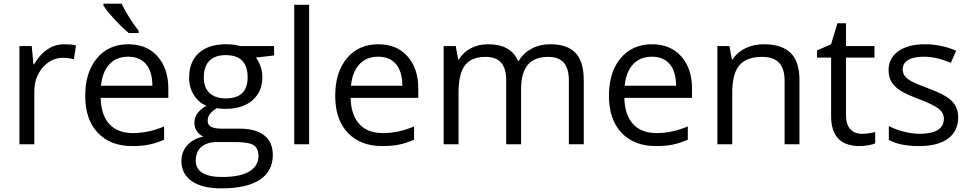

<svg xmlns="http://www.w3.org/2000/svg" viewBox="-20 -786 5286 1046"><path d="M330.1 -544.9Q365.7 -544.9 394 -539.1L382.8 -463.9Q349.6 -471.2 324.2 -471.2Q259.3 -471.2 213.1 -418.5Q167 -365.7 167 -287.1V0H85.9V-535.2H152.8L162.1 -436H166Q195.8 -488.3 237.8 -516.6Q279.8 -544.9 330.1 -544.9Z M700.2 9.8Q581.5 9.8 512.9 -62.5Q444.3 -134.8 444.3 -263.2Q444.3 -392.6 508.1 -468.8Q571.8 -544.9 679.2 -544.9Q779.8 -544.9 838.4 -478.8Q897 -412.6 897 -304.2V-252.9H528.3Q530.8 -158.7 575.9 -109.9Q621.1 -61 703.1 -61Q789.6 -61 874 -97.2V-24.9Q831.1 -6.3 792.7 1.7Q754.4 9.8 700.2 9.8ZM678.2 -477.1Q613.8 -477.1 575.4 -435.1Q537.1 -393.1 530.3 -318.8H810.1Q810.1 -395.5 775.9 -436.3Q741.7 -477.1 678.2 -477.1ZM735.4 -606H681.6Q649.9 -631.3 606.4 -678.2Q563 -725.1 543.5 -755.9V-766.1H642.6Q658.2 -732.4 686 -688.2Q713.9 -644 735.4 -618.2Z M1473.1 -535.2V-483.9L1374 -472.2Q1387.7 -455.1 1398.4 -427.5Q1409.2 -399.9 1409.2 -365.2Q1409.2 -286.6 1355.5 -239.7Q1301.8 -192.9 1208 -192.9Q1184.1 -192.9 1163.1 -196.8Q1111.3 -169.4 1111.3 -127.9Q1111.3 -106 1129.4 -95.5Q1147.5 -85 1191.4 -85H1286.1Q1373 -85 1419.7 -48.3Q1466.3 -11.7 1466.3 58.1Q1466.3 147 1395 193.6Q1323.7 240.2 1187 240.2Q1082 240.2 1025.1 201.2Q968.3 162.1 968.3 90.8Q968.3 42 999.5 6.3Q1030.8 -29.3 1087.4 -42Q1066.9 -51.3 1053 -70.8Q1039.1 -90.3 1039.1 -116.2Q1039.1 -145.5 1054.7 -167.5Q1070.3 -189.5 1104 -210Q1062.5 -227.1 1036.4 -268.1Q1010.3 -309.1 1010.3 -361.8Q1010.3 -449.7 1063 -497.3Q1115.7 -544.9 1212.4 -544.9Q1254.4 -544.9 1288.1 -535.2ZM1046.4 89.8Q1046.4 133.3 1083 155.8Q1119.6 178.2 1188 178.2Q1290 178.2 1339.1 147.7Q1388.2 117.2 1388.2 64.9Q1388.2 21.5 1361.3 4.6Q1334.5 -12.2 1260.3 -12.2H1163.1Q1107.9 -12.2 1077.1 14.2Q1046.4 40.5 1046.4 89.8ZM1090.3 -363.8Q1090.3 -307.6 1122.1 -278.8Q1153.8 -250 1210.4 -250Q1329.1 -250 1329.1 -365.2Q1329.1 -485.8 1209 -485.8Q1151.9 -485.8 1121.1 -455.1Q1090.3 -424.3 1090.3 -363.8Z M1664.1 0H1583V-759.8H1664.1Z M2062 9.8Q1943.4 9.8 1874.8 -62.5Q1806.2 -134.8 1806.2 -263.2Q1806.2 -392.6 1869.9 -468.8Q1933.6 -544.9 2041 -544.9Q2141.6 -544.9 2200.2 -478.8Q2258.8 -412.6 2258.8 -304.2V-252.9H1890.1Q1892.6 -158.7 1937.7 -109.9Q1982.9 -61 2064.9 -61Q2151.4 -61 2235.8 -97.2V-24.9Q2192.9 -6.3 2154.5 1.7Q2116.2 9.8 2062 9.8ZM2040 -477.1Q1975.6 -477.1 1937.3 -435.1Q1898.9 -393.1 1892.1 -318.8H2171.9Q2171.9 -395.5 2137.7 -436.3Q2103.5 -477.1 2040 -477.1Z M3079.1 0V-348.1Q3079.1 -412.1 3051.8 -444.1Q3024.4 -476.1 2966.8 -476.1Q2891.1 -476.1 2855 -432.6Q2818.8 -389.2 2818.8 -298.8V0H2737.8V-348.1Q2737.8 -412.1 2710.4 -444.1Q2683.1 -476.1 2625 -476.1Q2548.8 -476.1 2513.4 -430.4Q2478 -384.8 2478 -280.8V0H2397V-535.2H2462.9L2476.1 -461.9H2480Q2502.9 -501 2544.7 -522.9Q2586.4 -544.9 2638.2 -544.9Q2763.7 -544.9 2802.2 -454.1H2806.2Q2830.1 -496.1 2875.5 -520.5Q2920.9 -544.9 2979 -544.9Q3069.8 -544.9 3115 -498.3Q3160.2 -451.7 3160.2 -349.1V0Z M3553.2 9.8Q3434.6 9.8 3366 -62.5Q3297.4 -134.8 3297.4 -263.2Q3297.4 -392.6 3361.1 -468.8Q3424.8 -544.9 3532.2 -544.9Q3632.8 -544.9 3691.4 -478.8Q3750 -412.6 3750 -304.2V-252.9H3381.3Q3383.8 -158.7 3429 -109.9Q3474.1 -61 3556.2 -61Q3642.6 -61 3727.1 -97.2V-24.9Q3684.1 -6.3 3645.8 1.7Q3607.4 9.8 3553.2 9.8ZM3531.2 -477.1Q3466.8 -477.1 3428.5 -435.1Q3390.1 -393.1 3383.3 -318.8H3663.1Q3663.1 -395.5 3628.9 -436.3Q3594.7 -477.1 3531.2 -477.1Z M4254.4 0V-346.2Q4254.4 -411.6 4224.6 -443.8Q4194.8 -476.1 4131.3 -476.1Q4047.4 -476.1 4008.3 -430.7Q3969.2 -385.3 3969.2 -280.8V0H3888.2V-535.2H3954.1L3967.3 -461.9H3971.2Q3996.1 -501.5 4041 -523.2Q4085.9 -544.9 4141.1 -544.9Q4237.8 -544.9 4286.6 -498.3Q4335.4 -451.7 4335.4 -349.1V0Z M4674.8 -57.1Q4696.3 -57.1 4716.3 -60.3Q4736.3 -63.5 4748 -66.9V-4.9Q4734.9 1.5 4709.2 5.6Q4683.6 9.8 4663.1 9.8Q4507.8 9.8 4507.8 -153.8V-472.2H4431.2V-511.2L4507.8 -544.9L4542 -659.2H4588.9V-535.2H4744.1V-472.2H4588.9V-157.2Q4588.9 -108.9 4611.8 -83Q4634.8 -57.1 4674.8 -57.1Z M5200.2 -146Q5200.2 -71.3 5144.5 -30.8Q5088.9 9.8 4988.3 9.8Q4881.8 9.8 4822.3 -23.9V-99.1Q4860.8 -79.6 4905 -68.4Q4949.2 -57.1 4990.2 -57.1Q5053.7 -57.1 5087.9 -77.4Q5122.1 -97.7 5122.1 -139.2Q5122.1 -170.4 5095 -192.6Q5067.9 -214.8 4989.3 -245.1Q4914.6 -272.9 4883.1 -293.7Q4851.6 -314.5 4836.2 -340.8Q4820.8 -367.2 4820.8 -403.8Q4820.8 -469.2 4874 -507.1Q4927.2 -544.9 5020 -544.9Q5106.4 -544.9 5189 -509.8L5160.2 -443.8Q5079.6 -477.1 5014.2 -477.1Q4956.5 -477.1 4927.2 -459Q4897.9 -440.9 4897.9 -409.2Q4897.9 -387.7 4908.9 -372.6Q4919.9 -357.4 4944.3 -343.8Q4968.8 -330.1 5038.1 -304.2Q5133.3 -269.5 5166.7 -234.4Q5200.2 -199.2 5200.2 -146Z"/></svg>

Font: QFn1     
Style: Regular
Weight: 400
Foundry: Ascender Corporation
Version: Version 1.10